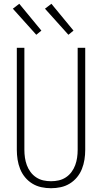

<svg xmlns="http://www.w3.org/2000/svg" viewBox="-20 -988 540 1016"><path d="M250 8Q224 8 198.5 2.5Q173 -3 151 -16.5Q129 -30 112.5 -50Q96 -70 86.5 -94Q77 -118 73 -143.5Q69 -169 69 -195V-735H109V-195Q109 -174 112 -153.5Q115 -133 122 -114Q129 -95 141.5 -78Q154 -61 171.5 -49.5Q189 -38 209 -33.5Q229 -29 250 -29Q271 -29 291 -33.5Q311 -38 328.5 -49.5Q346 -61 358.5 -78Q371 -95 378 -114Q385 -133 388 -153.5Q391 -174 391 -195V-735H431V-195Q431 -169 427 -143.5Q423 -118 413.5 -94Q404 -70 387.5 -50Q371 -30 349 -16.5Q327 -3 301.5 2.5Q276 8 250 8ZM342 -804 218 -942 252 -968 369 -826ZM172 -804 48 -942 82 -968 199 -826Z"/></svg>

Font: Iosevka SS18 Extralight
Style: Regular
Weight: 200
Monospace: yes
Designer: Belleve Invis
Foundry: Belleve Invis
Version: Version 25.1.1; ttfautohint (v1.8.4)